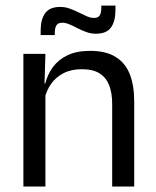

<svg xmlns="http://www.w3.org/2000/svg" viewBox="-20 -686 573 706"><path d="M392.5 0V-303.5Q392.5 -343 381.8 -371.5Q371 -400 346.8 -415.8Q322.5 -431.5 280.5 -431.5Q242 -431.5 213.8 -417Q185.5 -402.5 168 -377.8Q150.5 -353 143.5 -321.5L129 -379H146.5Q154.5 -412 174.5 -439.2Q194.5 -466.5 228.2 -482.8Q262 -499 311 -499Q369 -499 404.8 -477Q440.5 -455 457 -413.8Q473.5 -372.5 473.5 -312.5V0ZM66 0V-488H147L143.5 -371L147 -366.5V0ZM332.5 -562Q314.5 -562 297.8 -568Q281 -574 265.2 -582.2Q249.5 -590.5 235.2 -596.5Q221 -602.5 208.5 -602.5Q194 -602.5 187.8 -593.2Q181.5 -584 181.5 -565.5V-557H129.5V-573.5Q129.5 -614.5 146 -637.5Q162.5 -660.5 201.5 -660.5Q220 -660.5 237 -654.2Q254 -648 269.5 -640.2Q285 -632.5 299 -626.2Q313 -620 325.5 -620Q340.5 -620 346.5 -629.2Q352.5 -638.5 352.5 -657.5V-665.5H404.5V-649Q404.5 -607.5 388 -584.8Q371.5 -562 332.5 -562Z"/></svg>

Font: Anek Tamil Medium
Style: Regular
Weight: 400
Version: Version 1.003